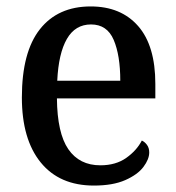

<svg xmlns="http://www.w3.org/2000/svg" viewBox="-20 -567 547 597"><path d="M272 10Q165 10 106.5 -62Q48 -134 48 -264Q48 -405 104 -476Q160 -547 262 -547Q356 -547 409.5 -486Q463 -425 463 -306V-261H157Q158 -153 192.5 -103Q227 -53 292 -53Q340 -53 372.5 -76Q405 -99 421 -130Q430 -126 437 -116.5Q444 -107 444 -93Q444 -72 426 -48Q408 -24 369.5 -7Q331 10 272 10ZM354 -316Q354 -395 333.5 -443Q313 -491 263 -491Q214 -491 188 -446Q162 -401 158 -316Z"/></svg>

Font: Noto Serif Sinhala SemiCondensed Medium
Style: Regular
Weight: 500
Width: 4
Designer: Jelle Bosma - Monotype Design Team
Foundry: Monotype Imaging Inc.
Version: Version 2.007; ttfautohint (v1.8.4.7-5d5b)